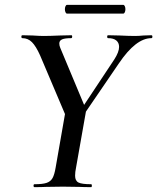

<svg xmlns="http://www.w3.org/2000/svg" viewBox="-20 -770 647 790"><path d="M288 -281 450 -525Q470 -556 470 -577Q470 -594 458.5 -603.5Q447 -613 425 -613Q421 -613 421 -619Q421 -625 425 -625L471 -624Q511 -622 536 -622Q551 -622 571 -624L603 -625Q607 -625 607 -619Q607 -613 603 -613Q539 -613 469 -509L303 -266ZM122 -12Q155 -12 171.5 -17.5Q188 -23 196 -37Q204 -51 209 -81L249 -310L335 -319L293 -81Q289 -62 289 -47Q289 -26 303 -19Q317 -12 355 -12Q358 -12 358 -6Q358 0 355 0Q325 0 307 -1L239 -2L169 -1Q152 0 122 0Q118 0 118 -6Q118 -12 122 -12ZM72 -613Q68 -613 68 -619Q68 -625 72 -625L114 -624Q144 -622 159 -622Q184 -622 228 -624L274 -625Q277 -625 277 -620Q277 -613 273 -613Q247 -613 235.5 -608Q224 -603 224 -591Q224 -582 228 -573L335 -317L260 -271L145 -542Q128 -580 111.5 -596.5Q95 -613 72 -613ZM247 -732Q247 -739 249.5 -744.5Q252 -750 256 -750H487Q491 -750 493.5 -744.5Q496 -739 496 -732Q496 -725 493.5 -719.5Q491 -714 487 -714H256Q252 -714 249.5 -719.5Q247 -725 247 -732Z"/></svg>

Font: Cormorant Garamond SemiBold
Style: Italic
Weight: 600
Italic angle: -10°
Designer: Christian Thalmann (Catharsis Fonts)
Foundry: Catharsis Fonts
Version: Version 4.000